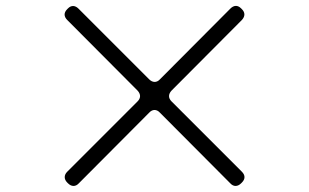

<svg xmlns="http://www.w3.org/2000/svg" viewBox="-20 -691 1040 646"><path d="M206 -77 209 -74C220 -63 234 -62 245 -74L482 -312C493 -324 507 -324 518 -312L755 -74C766 -62 780 -63 791 -74L794 -77C806 -89 805 -102 794 -113L557 -350C546 -361 546 -374 557 -386L794 -624C805 -636 805 -649 794 -660L791 -663C779 -675 766 -673 755 -662L518 -424C507 -412 493 -413 482 -424L244 -662C233 -673 220 -674 209 -663L206 -660C194 -648 195 -635 206 -624L443 -386C454 -374 454 -361 443 -350L206 -113C195 -102 195 -88 206 -77Z"/></svg>

Font: 寒蝉锦书宋Pro Soft
Style: Regular
Weight: 700
Designer: 寒蝉锦书宋{Warren} 思源宋体{Ryoko NISHIZUKA 西塚涼子 (kana & ideographs); Frank Grießhammer (Latin, Greek & Cyrillic); Wenlong ZHANG 
Foundry: Adobe & ChillType
Version: Version 2.000;Glyphs 3.1.1 (3135)